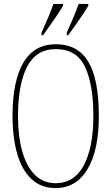

<svg xmlns="http://www.w3.org/2000/svg" viewBox="-20 -951 570 981"><path d="M264 10Q190 10 141 -36Q92 -82 68 -165Q44 -248 44 -359Q44 -537 99.5 -631Q155 -725 265 -725Q377 -725 431 -636Q485 -547 485 -358Q485 -183 427 -86.5Q369 10 264 10ZM264 -15Q360 -15 408.5 -107Q457 -199 457 -358Q457 -520 414 -610Q371 -700 265 -700Q165 -700 118.5 -610Q72 -520 72 -358Q72 -256 93.5 -178.5Q115 -101 158 -58Q201 -15 264 -15ZM321 -784Q341 -828 355.5 -862.5Q370 -897 382 -931H431V-921Q421 -904 403.5 -877.5Q386 -851 366 -823Q346 -795 328 -771H321ZM192 -784Q212 -828 226.5 -862.5Q241 -897 253 -931H302V-921Q292 -904 274.5 -877.5Q257 -851 237 -823Q217 -795 200 -771H192Z"/></svg>

Font: Noto Serif Tamil ExtraCondensed Thin
Style: Regular
Weight: 100
Width: 2
Designer: Indian Type Foundry, Tom Grace, and the Monotype Design Team
Foundry: Monotype Imaging Inc.
Version: Version 2.004; ttfautohint (v1.8.4.7-5d5b)